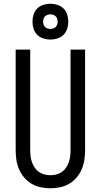

<svg xmlns="http://www.w3.org/2000/svg" viewBox="-20 -1001 540 1029"><path d="M250 8Q224 8 198 2.5Q172 -3 149.5 -16Q127 -29 110 -49Q93 -69 82.5 -93Q72 -117 68 -143Q64 -169 64 -195V-735H142V-195Q142 -179 144 -162.5Q146 -146 151.5 -131Q157 -116 166 -102.5Q175 -89 188.5 -79.5Q202 -70 218 -66Q234 -62 250 -62Q266 -62 282 -66Q298 -70 311.5 -79.5Q325 -89 334 -102.5Q343 -116 348.5 -131Q354 -146 356 -162.5Q358 -179 358 -195V-735H436V-195Q436 -169 432 -143Q428 -117 417.5 -93Q407 -69 390 -49Q373 -29 350.5 -16Q328 -3 302 2.5Q276 8 250 8ZM250 -789Q231 -789 212 -795Q193 -801 179.5 -814.5Q166 -828 160 -847Q154 -866 154 -885Q154 -904 160 -923Q166 -942 179.5 -955.5Q193 -969 212 -975Q231 -981 250 -981Q269 -981 288 -975Q307 -969 320.5 -955.5Q334 -942 340 -923Q346 -904 346 -885Q346 -866 340 -847Q334 -828 320.5 -814.5Q307 -801 288 -795Q269 -789 250 -789ZM250 -846Q258 -846 265.5 -848.5Q273 -851 278.5 -856.5Q284 -862 286.5 -869.5Q289 -877 289 -885Q289 -893 286.5 -900.5Q284 -908 278.5 -913.5Q273 -919 265.5 -921.5Q258 -924 250 -924Q242 -924 234.5 -921.5Q227 -919 221.5 -913.5Q216 -908 213.5 -900.5Q211 -893 211 -885Q211 -877 213.5 -869.5Q216 -862 221.5 -856.5Q227 -851 234.5 -848.5Q242 -846 250 -846Z"/></svg>

Font: Zed Mono
Style: Regular
Weight: 400
Monospace: yes
Designer: Belleve Invis
Foundry: Belleve Invis
Version: Version 1.0.0; ttfautohint (v1.8.4)